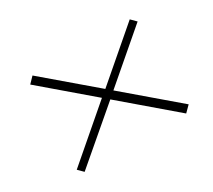

<svg xmlns="http://www.w3.org/2000/svg" viewBox="-97 -667 924 831"><g transform="rotate(-30 365.0 -251.5)"><path d="M131 -489 103 -460 343 -255 93 -40 118 -15 371 -231 625 -14 654 -43 402 -258 642 -464 617 -489 375 -281Z"/></g></svg>

Font: Sprat Black
Style: Regular
Weight: 900
Designer: Ethan Nakache
Foundry: Collletttivo
Version: Version 2.000;Glyphs 3.2 (3217)